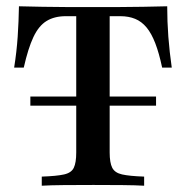

<svg xmlns="http://www.w3.org/2000/svg" viewBox="-20 -591 592 611"><path d="M112.9 0V-29Q160.5 -30.6 183.9 -35.9Q207.3 -41.1 214.9 -57.3Q222.6 -73.4 222.6 -105.6V-539.5H189.5Q153.2 -539.5 128.2 -524.2Q103.2 -508.9 86.3 -473Q69.4 -437.1 55.6 -375.8H25Q33.1 -426.6 36.3 -474.6Q39.5 -522.6 40.3 -571Q74.2 -570.2 115.3 -569.4Q156.5 -568.5 198.4 -568.5Q240.3 -568.5 276.6 -568.5Q310.5 -568.5 352 -568.5Q393.5 -568.5 435.5 -569.4Q477.4 -570.2 512.1 -571Q512.1 -522.6 515.7 -474.2Q519.4 -425.8 526.6 -375.8H496Q486.3 -421.8 474.2 -453.2Q462.1 -484.7 446.4 -503.6Q430.6 -522.6 410.1 -531Q389.5 -539.5 362.9 -539.5H329V-105.6Q329 -73.4 337.1 -57.3Q345.2 -41.1 368.5 -35.9Q391.9 -30.6 438.7 -29V0Q412.1 -1.6 369 -2Q325.8 -2.4 277.4 -2.4Q225.8 -2.4 182.7 -2Q139.5 -1.6 112.9 0ZM76.6 -254.8V-283.9H476.6V-254.8Z"/></svg>

Font: Playfair SemiBold
Style: Regular
Weight: 600
Designer: Claus Eggers Sørensen
Foundry: Claus Eggers Sørensen
Version: Version 2.001;gftools[0.9.30]